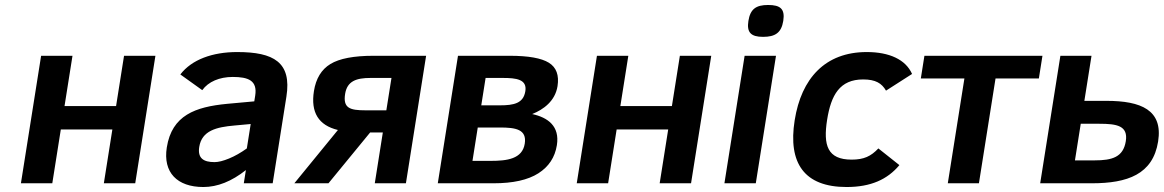

<svg xmlns="http://www.w3.org/2000/svg" viewBox="-20 -736 4675 771"><path d="M523 0 604.1 -512H478.1L446.1 -310H239.1L271.1 -512H145.1L64 0H190L224.2 -216H431.2L397 0Z M932.5 -527C833.6 -527 750 -497 704.2 -437L792.2 -374C816.6 -407.9 861.2 -427 914.6 -427C977.1 -427 1014.3 -412.6 1004.8 -352L1001.1 -329L891.5 -319C764.7 -306.8 670.3 -273.5 649.8 -144C633.9 -43.5 691.3 15 796.6 15C853.3 15 910.2 -7.7 967.4 -53L959 0H1075L1130.1 -348C1152 -486.2 1079 -527 932.5 -527ZM780.1 -146C790.5 -211.8 849.5 -225.7 921.7 -232L986.7 -238L971.2 -140C947.1 -122.7 923.3 -109.2 899.8 -99.5C876.2 -89.8 856.8 -85 841.5 -85C797.3 -85 772.9 -100.5 780.1 -146Z M1162 0H1299L1466.3 -204H1517.3L1485 0H1610L1691.1 -512H1480.1C1400.8 -512 1343 -501 1306.9 -479C1270.7 -457 1248.6 -420.7 1240.6 -370C1227.1 -284.7 1259.2 -232.7 1336.9 -214ZM1468 -423H1552L1531.4 -293H1447.4C1384.8 -293 1356.8 -301.9 1365.9 -359C1374.1 -410.7 1411.2 -423 1468 -423Z M2117 -278C2162.1 -295.9 2209.3 -330.1 2218.8 -390C2225.7 -434 2214.2 -465.3 2184.2 -484C2154.1 -502.7 2101.8 -512 2027.1 -512H1819.1L1738 0H1962C2040 0 2099.9 -13.3 2141.8 -40C2183.7 -66.7 2208.5 -104.3 2216.2 -153C2228.4 -229.8 2179.8 -264.3 2117 -278ZM1986.6 -313H1912.6L1930 -423H1999C2052.5 -423 2097.2 -417.8 2089.6 -370C2081.8 -321 2043.9 -313 1986.6 -313ZM1950.3 -90H1877.3L1898.5 -224H1987.5C2050.9 -224 2096.3 -216.5 2087.2 -159C2077.4 -97.5 2015.9 -90 1950.3 -90Z M2755 0 2836.1 -512H2710.1L2678.1 -310H2471.1L2503.1 -512H2377.1L2296 0H2422L2456.2 -216H2663.2L2629 0Z M3064.4 -716C3015.6 -716 2992.8 -699.4 2985.3 -652C2978 -606.2 2995 -588 3044.1 -588C3092.2 -588 3117.6 -603.8 3125.3 -652C3132.9 -700.3 3113.6 -716 3064.4 -716ZM2889 0H3015L3096.1 -512H2970.1Z M3400 -95C3302.5 -95 3285.2 -152.6 3301.4 -255C3317.2 -354.8 3352.4 -417 3446 -417C3496.2 -417 3520.7 -401.6 3537.9 -372L3642.5 -439C3617 -496.9 3551.3 -527 3460.5 -527C3293.6 -527 3197.7 -421.3 3171.1 -253C3143.7 -80.5 3209.9 15 3379.6 15C3476.7 15 3543.5 -15.2 3591.6 -73L3507.2 -140C3477.4 -108.4 3449.1 -95 3400 -95Z M4151.7 -421 4166.1 -512H3692.1L3677.7 -421H3852.7L3786 0H3911L3977.7 -421Z M4630.6 -168C4650.6 -294 4562.2 -331 4423.4 -331H4334.4L4363.1 -512H4238.1L4157 0H4364C4507.5 0 4609.7 -35.7 4630.6 -168ZM4375.6 -92H4296.6L4319.9 -239H4394.9C4465 -239 4510.6 -231.2 4500.8 -169C4490.6 -105 4446.1 -92 4375.6 -92Z"/></svg>

Font: Fog Sans
Style: It
Weight: 700
Foundry: Intel Corporation
Version: Version 1.00